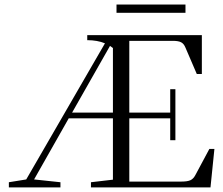

<svg xmlns="http://www.w3.org/2000/svg" viewBox="-20 -816 970 836"><path d="M487.3 -760.3V-796.4H787.6V-760.3ZM18.6 0V-22.5L94.2 -34.7L437 -627.4Q403.8 -641.1 359.9 -641.1V-663.1H858.9V-493.7H836.9L787.6 -608.4Q780.8 -625.5 768.8 -631.8Q756.8 -638.2 732.4 -638.2H543V-325.7H721.2V-427.7H743.7V-205.6H721.2V-300.8H543V-25.4H770Q795.9 -25.4 808.8 -31.2Q821.8 -37.1 830.1 -52.7L891.6 -167.5H913.6L896.5 0H376V-22.5L471.7 -33.7V-300.8H279.3L128.4 -34.7L243.2 -22.5V0ZM471.7 -606.9Q467.8 -610.4 459 -616.2L293.9 -325.7H471.7Z"/></svg>

Font: Elstob Light
Style: Regular
Weight: 300
Designer: Peter S. Baker
Version: Version 1.015